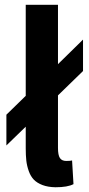

<svg xmlns="http://www.w3.org/2000/svg" viewBox="-20 -770 373 805"><path d="M328.1 -472.2 223.1 -370.1V-149.9Q223.1 -119.6 231.2 -107.4Q239.3 -95.2 257.8 -95.2Q275.4 -95.2 282.2 -97.2L288.1 2Q263.7 15.1 212.9 15.1Q181.2 14.6 158.2 5.9Q135.3 -2.9 121.8 -16.8Q108.4 -30.8 100.6 -52.7Q92.8 -74.7 90.3 -96.7Q87.9 -118.7 87.9 -147.9V-238.8L6.8 -160.2V-289.1L87.9 -368.2V-750H223.1V-501L328.1 -604Z"/></svg>

Font: Stilu SemiBold
Style: Regular
Weight: 600
Designer: Genilson Lima Santos
Foundry: Genilson Lima Santos
Version: Version 1.200;PS 001.200;hotconv 1.0.88;makeotf.lib2.5.64775